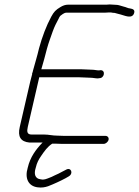

<svg xmlns="http://www.w3.org/2000/svg" viewBox="-20 -651 623 862"><path d="M472.7 -631C468.5 -630.3 463.4 -630 457.4 -630H285.4C274.1 -630 262.6 -626.3 250.9 -619C230.3 -606.7 222 -598.1 210 -576C188.1 -535.3 169.2 -485.5 155.2 -434C147.1 -398.7 137.1 -367.4 128.1 -334L126.5 -327C125.5 -325.7 124.8 -324 124.3 -322C124 -320.7 124.1 -319.3 124.4 -318C121 -306 118.1 -295 115.8 -285L68.7 -81C58.5 -37 73 -14.7 112.5 -11H171.5L169.1 -9C141.7 19.6 115.5 54 104.5 102C89.8 150.6 108.1 185 149.1 190C185.1 195 208.4 179.5 236.2 168C251.3 161.2 258.2 157.5 274.6 149L288.4 141C311.3 127.8 298.8 98 276.4 111L262.8 118C254.3 122.7 247.7 126.2 242.8 128.5C236.2 131.7 214.1 141.3 212 143C205.8 145.4 184.1 155 176.2 155C173.4 155.7 168.8 155.3 162.4 154C137.6 151.2 131.2 130.6 140.5 102C145.6 79.7 153.6 65.1 164.7 49C179.6 27.3 193.2 7.6 214.4 -6H229.4C239.2 -5.3 249.2 -5 259.2 -5H445.2C454.6 -5 465.2 -13.9 467.4 -23.5C469.7 -33.2 463 -41 453.5 -41H267.5C258.1 -41 248.5 -41.3 238.7 -42C214.4 -42 200 -47 177.9 -47H121.9C101.2 -47 100 -60.6 104.7 -81L156.2 -304H336.2C351.7 -304 371.4 -302 385.7 -302C397.4 -302 407.8 -299 419 -299L426.3 -300C449.1 -300 455 -336 431.6 -336L424.3 -335C413.8 -335 404.1 -338 393 -338C378.6 -338 360.5 -340 344.5 -340H165.5C173.7 -369.6 183.8 -402.2 190.7 -432C198.9 -461.8 207.9 -484.2 216.7 -510C224.5 -531.7 233.1 -548.3 242.7 -566C245.5 -572.7 248.3 -577.3 250.9 -580C255.5 -583.7 268.1 -594 277.1 -594H449.1C456.5 -594 462.5 -594.3 467.4 -595H478.4C484.1 -593.7 489.6 -593 494.9 -593C503.3 -591.5 513.5 -587.1 521.3 -586C536.5 -582.8 573.5 -563 582.3 -592.5C586.6 -607 576.5 -610.9 564.5 -613C556 -613 543.6 -620.1 536.4 -621C527.1 -622.9 516.1 -628 506.2 -629C495.5 -629 482.8 -631 472.7 -631Z"/></svg>

Font: HoneyBee
Style: LitIt
Weight: 300
Foundry: Cannot Into Space Fonts
Version: Version 0.89